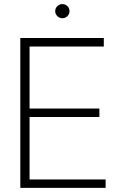

<svg xmlns="http://www.w3.org/2000/svg" viewBox="-20 -912 577 932"><path d="M78.6 0V-727.5H483.9V-686H123.5V-385.3H462.4V-344.2H123.5V-41H492.7V0ZM282.7 -823.7Q268.6 -823.7 258.3 -833.7Q248 -843.8 248 -857.9Q248 -872.1 258.3 -882.1Q268.6 -892.1 282.7 -892.1Q297.4 -892.1 307.4 -882.1Q317.4 -872.1 317.4 -857.9Q317.4 -843.8 307.4 -833.7Q297.4 -823.7 282.7 -823.7Z"/></svg>

Font: Inter Display Extra Light
Style: Regular
Weight: 200
Designer: Rasmus Andersson
Foundry: rsms
Version: Version 4.000;git-4fc901f